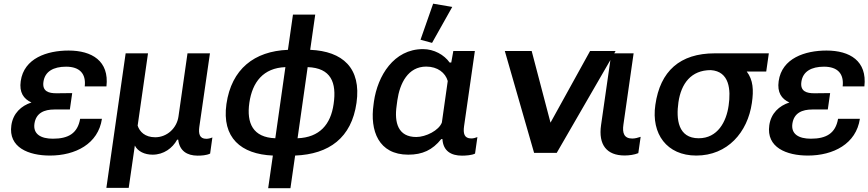

<svg xmlns="http://www.w3.org/2000/svg" viewBox="-20 -828 4704 1040"><path d="M250.5 14.6C388.7 14.6 512.2 -48.8 532.2 -184.6H414.1C400.4 -105.5 350.1 -76.7 266.6 -76.7C201.2 -76.7 158.7 -101.6 166.5 -157.7C174.8 -216.3 219.7 -234.9 274.4 -234.9H358.4L371.1 -323.7L287.1 -322.8C243.7 -322.3 208 -333 215.3 -384.8C223.1 -440.9 269.5 -466.8 337.9 -466.8C412.1 -466.8 446.8 -428.2 439 -359.9H556.6C572.3 -498 477.5 -554.2 351.6 -554.2C234.9 -554.2 109.9 -512.7 92.3 -388.7C83.5 -327.6 107.4 -292.5 150.4 -272.9C94.7 -254.9 50.8 -214.4 41.5 -149.4C24.4 -29.3 134.8 14.6 250.5 14.6Z M556.2 189.5H677.2L710.4 -39.6C726.1 -7.8 763.7 9.8 806.6 9.8C867.2 9.8 914.6 -25.9 939.5 -71.3H945.3C952.6 -10.3 993.2 14.6 1049.8 15.1C1070.3 15.1 1098.1 13.7 1118.2 3.9L1130.4 -83.5C1119.1 -78.6 1107.4 -76.2 1097.2 -76.2C1060.5 -76.2 1054.7 -104 1059.6 -140.6L1117.2 -539.1H995.6L946.8 -197.3C938 -134.3 885.3 -84.5 820.8 -84.5C765.1 -84.5 736.3 -114.7 725.6 -147.5L781.7 -539.1H660.6Z M1432.6 191.4H1553.2L1578.6 14.6C1762.7 7.3 1884.3 -81.5 1911.1 -271C1938 -459.5 1835.9 -550.8 1660.2 -558.1L1687.5 -749H1566.9L1539.6 -558.1C1357.4 -550.8 1233.9 -454.1 1206.5 -264.6C1180.7 -82 1285.2 7.3 1458 14.6ZM1471.2 -79.1C1350.1 -83.5 1314.9 -160.6 1330.6 -271C1346.7 -383.3 1406.2 -460 1525.9 -464.4ZM1591.8 -79.1 1646.5 -464.4C1772.9 -460 1804.2 -380.9 1787.1 -264.6C1771.5 -153.8 1710.9 -83.5 1591.8 -79.1Z M2191.4 9.8C2268.1 9.8 2322.3 -15.1 2370.1 -74.7H2376.5C2380.4 -9.3 2424.3 15.1 2482.4 15.1C2501 15.1 2536.1 13.2 2553.2 3.9L2565.9 -85.4C2554.7 -81.1 2543.9 -78.1 2532.7 -78.1C2494.1 -78.1 2488.3 -105.5 2493.7 -144.5L2552.2 -551.8H2435.5L2424.3 -489.3H2415.5C2385.7 -531.2 2331.1 -562 2271 -562C2112.8 -562 2025.4 -417 2005.4 -277.8L2003.4 -262.2C1982.9 -120.1 2030.3 9.8 2191.4 9.8ZM2320.3 -595.7 2429.7 -790.5 2326.2 -808.1 2257.8 -612.8ZM2234.9 -85.9C2136.2 -85.9 2115.2 -163.6 2128.4 -255.4L2132.3 -284.7C2145.5 -376.5 2189.9 -467.3 2288.6 -467.3C2350.6 -467.3 2392.6 -433.6 2405.3 -389.2L2373.5 -164.6C2357.9 -121.6 2286.6 -85.9 2234.9 -85.9Z M2995.6 0 3314.5 -551.8H3176.3L2961.9 -163.6L2859.9 -551.8H2714.4L2873 0Z M3363.3 14.2C3387.7 14.2 3416.5 10.3 3437.5 1.5L3450.2 -86.9C3435.1 -82 3420.4 -77.6 3404.8 -77.6C3360.4 -77.6 3350.1 -107.4 3356.9 -153.3L3412.1 -539.1H3291.5L3235.8 -150.9C3220.2 -43.5 3266.6 14.2 3363.3 14.2Z M3751.5 14.6C3920.4 14.6 4029.8 -110.8 4052.7 -270.5C4063 -340.3 4059.6 -395 4024.9 -440.4H4130.4L4144.5 -539.1H3851.6C3663.1 -539.1 3555.7 -442.9 3529.8 -259.8C3506.8 -103 3591.8 14.6 3751.5 14.6ZM3764.6 -79.1C3652.8 -79.1 3641.6 -182.1 3654.8 -273.9C3669.4 -375 3723.1 -448.2 3830.1 -448.2C3932.1 -441.4 3939 -340.8 3926.8 -256.8C3914.6 -168.5 3867.2 -79.1 3764.6 -79.1Z M4356 14.6C4494.1 14.6 4617.7 -48.8 4637.7 -184.6H4519.5C4505.9 -105.5 4455.6 -76.7 4372.1 -76.7C4306.6 -76.7 4264.2 -101.6 4272 -157.7C4280.3 -216.3 4325.2 -234.9 4379.9 -234.9H4463.9L4476.6 -323.7L4392.6 -322.8C4349.1 -322.3 4313.5 -333 4320.8 -384.8C4328.6 -440.9 4375 -466.8 4443.4 -466.8C4517.6 -466.8 4552.2 -428.2 4544.4 -359.9H4662.1C4677.7 -498 4583 -554.2 4457 -554.2C4340.3 -554.2 4215.3 -512.7 4197.8 -388.7C4189 -327.6 4212.9 -292.5 4255.9 -272.9C4200.2 -254.9 4156.2 -214.4 4147 -149.4C4129.9 -29.3 4240.2 14.6 4356 14.6Z"/></svg>

Font: Winston SemiBold
Style: Italic
Weight: 600
Italic angle: -8.13011°
Designer: Vernon Adams, Kim Jin-seong, David Berlow, Cristiano Sobral
Foundry: The Winston Project Authors
Version: Version 3.004